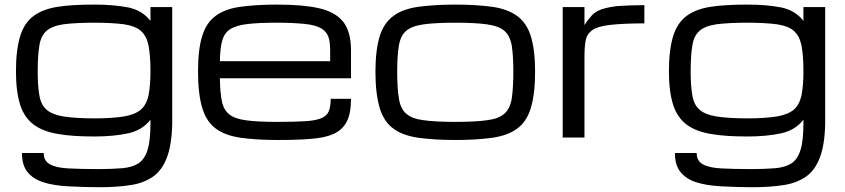

<svg xmlns="http://www.w3.org/2000/svg" viewBox="-20 -593 3643 828"><path d="M407.7 214.4Q346.2 214.4 272 210.4Q210.4 207 166.5 192.9Q123 179.2 98.6 148.9Q74.7 119.1 74.7 66.9H168.5Q168.5 101.1 195.3 115.7Q221.7 130.4 274.9 133.3Q328.6 136.2 407.7 136.2Q458 136.2 508.8 132.3Q550.3 128.4 577.6 111.3Q604.5 92.8 616.7 52.2Q628.9 13.7 628.9 -63.5V-76.7Q594.2 -32.2 535.2 -18.6Q471.7 -4.4 386.7 -4.4Q291 -4.4 231 -15.1Q167 -25.4 126.5 -54.7Q85.4 -85 67.4 -139.6Q48.8 -197.8 48.8 -285.2Q48.8 -378.4 67.4 -438.5Q85.4 -495.6 126.5 -525.4Q167.5 -554.7 231 -564Q291 -573.2 386.7 -573.2Q471.7 -573.2 535.2 -560.5Q594.7 -547.4 628.9 -502.9V-562.5H722.7V-59.6Q720.7 32.7 699.2 87.9Q678.2 142.6 638.2 169.9Q596.7 197.8 540.5 205.6Q482.4 214.4 407.7 214.4ZM628.9 -285.2Q628.9 -351.1 620.6 -397Q611.8 -438.5 587.4 -460Q563.5 -481 514.6 -488.3Q460.9 -495.1 386.7 -495.1Q307.6 -495.1 253.9 -488.3Q204.6 -481 180.7 -460Q156.2 -438.5 149.9 -397Q142.6 -355.5 142.6 -285.2Q142.6 -221.7 149.9 -181.6Q156.2 -141.6 180.7 -120.1Q204.1 -99.1 253.4 -90.8Q307.1 -82.5 386.7 -82.5Q461.9 -82.5 514.6 -90.8Q562.5 -99.1 587.4 -120.1Q611.8 -141.6 620.6 -181.6Q628.9 -226.1 628.9 -285.2Z M1493.7 -167Q1493.7 -104 1475.1 -67.9Q1456.1 -31.7 1417.5 -15.1Q1380.9 1.5 1319.3 5.9Q1267.6 10.7 1176.8 10.7Q1086.9 10.7 1017.1 1Q950.7 -8.8 911.1 -38.1Q870.6 -67.4 852.5 -126.5Q834 -188 834 -284.2Q834 -381.8 852.1 -437.5Q869.6 -495.1 909.7 -524.4Q949.7 -554.2 1015.1 -563.5Q1085 -573.2 1174.3 -573.2Q1286.1 -573.2 1353 -558.1Q1423.8 -543 1459 -500.5Q1493.7 -457 1493.7 -376V-255.4H928.2Q929.2 -192.4 937 -155.3Q945.3 -117.7 970.2 -98.6Q995.1 -79.6 1044.9 -73.7Q1089.4 -67.4 1176.8 -67.4Q1251 -67.4 1296.9 -70.3Q1341.8 -73.2 1366.2 -83.5Q1389.6 -93.3 1397.9 -113.3Q1406.2 -135.3 1406.2 -167ZM1174.3 -495.1Q1094.7 -495.1 1046.4 -489.3Q997.6 -483.4 972.2 -466.8Q946.8 -450.2 938 -416.5Q929.2 -386.2 928.2 -329.1H1403.8V-376Q1403.8 -413.1 1396 -434.6Q1388.2 -457 1364.3 -471.2Q1340.8 -484.9 1295.4 -489.7Q1242.7 -495.1 1174.3 -495.1Z M1943.4 10.7Q1854.5 10.7 1783.2 1Q1716.3 -8.8 1676.8 -38.1Q1635.7 -67.9 1617.7 -126.5Q1599.1 -188 1599.1 -284.2Q1599.1 -377.4 1617.7 -437.5Q1635.7 -494.6 1676.8 -524.4Q1716.8 -554.2 1783.2 -563.5Q1854.5 -573.2 1943.4 -573.2Q2032.7 -573.2 2104 -563.5Q2169.4 -553.7 2210 -524.4Q2251 -494.6 2269 -437.5Q2287.6 -377.4 2287.6 -284.2Q2287.6 -188 2269 -126.5Q2251 -67.9 2210 -38.1Q2170.4 -8.8 2104 1Q2032.7 10.7 1943.4 10.7ZM2193.8 -284.2Q2193.8 -349.6 2187 -396Q2179.7 -438.5 2155.8 -459.5Q2131.8 -480.5 2081.5 -487.8Q2030.8 -495.1 1943.4 -495.1Q1856 -495.1 1805.7 -487.8Q1754.9 -480.5 1731 -459.5Q1707 -438.5 1700.2 -396Q1692.9 -354 1692.9 -284.2Q1692.9 -211.9 1700.2 -168.5Q1707 -124.5 1731 -103.5Q1754.9 -81.1 1805.7 -74.7Q1856 -67.4 1943.4 -67.4Q2030.8 -67.4 2081.5 -74.7Q2131.8 -81.1 2155.8 -103.5Q2179.7 -124.5 2187 -168.5Q2193.8 -216.3 2193.8 -284.2Z M2406.7 -562.5H2500.5V-484.9Q2515.1 -507.8 2532.2 -526.4Q2547.4 -543 2573.7 -552.7Q2603.5 -562.5 2643.1 -566.9Q2696.3 -570.8 2758.8 -570.8V-492.2Q2668.5 -492.2 2609.4 -485.4Q2555.7 -479 2533.2 -462.4Q2510.3 -445.3 2505.4 -417Q2500.5 -392.6 2500.5 -343.8V0H2406.7Z M3223.6 214.4Q3162.1 214.4 3087.9 210.4Q3026.4 207 2982.4 192.9Q2939 179.2 2914.6 148.9Q2890.6 119.1 2890.6 66.9H2984.4Q2984.4 101.1 3011.2 115.7Q3037.6 130.4 3090.8 133.3Q3144.5 136.2 3223.6 136.2Q3273.9 136.2 3324.7 132.3Q3366.2 128.4 3393.6 111.3Q3420.4 92.8 3432.6 52.2Q3444.8 13.7 3444.8 -63.5V-76.7Q3410.2 -32.2 3351.1 -18.6Q3287.6 -4.4 3202.6 -4.4Q3106.9 -4.4 3046.9 -15.1Q2982.9 -25.4 2942.4 -54.7Q2901.4 -85 2883.3 -139.6Q2864.7 -197.8 2864.7 -285.2Q2864.7 -378.4 2883.3 -438.5Q2901.4 -495.6 2942.4 -525.4Q2983.4 -554.7 3046.9 -564Q3106.9 -573.2 3202.6 -573.2Q3287.6 -573.2 3351.1 -560.5Q3410.6 -547.4 3444.8 -502.9V-562.5H3538.6V-59.6Q3536.6 32.7 3515.1 87.9Q3494.1 142.6 3454.1 169.9Q3412.6 197.8 3356.4 205.6Q3298.3 214.4 3223.6 214.4ZM3444.8 -285.2Q3444.8 -351.1 3436.5 -397Q3427.7 -438.5 3403.3 -460Q3379.4 -481 3330.6 -488.3Q3276.9 -495.1 3202.6 -495.1Q3123.5 -495.1 3069.8 -488.3Q3020.5 -481 2996.6 -460Q2972.2 -438.5 2965.8 -397Q2958.5 -355.5 2958.5 -285.2Q2958.5 -221.7 2965.8 -181.6Q2972.2 -141.6 2996.6 -120.1Q3020 -99.1 3069.3 -90.8Q3123 -82.5 3202.6 -82.5Q3277.8 -82.5 3330.6 -90.8Q3378.4 -99.1 3403.3 -120.1Q3427.7 -141.6 3436.5 -181.6Q3444.8 -226.1 3444.8 -285.2Z"/></svg>

Font: Michroma+
Style: Regular
Weight: 400
Designer: beogot
Foundry: beogot
Version: Version